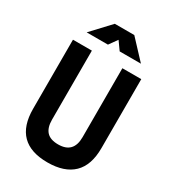

<svg xmlns="http://www.w3.org/2000/svg" viewBox="-215 -1011 1016 1134"><g transform="rotate(30 293.0 -444.0)"><path d="M291 9.8Q60.1 9.8 60.1 -222.7V-693.4H189V-222.7Q189 -168.5 214.1 -141.1Q239.3 -113.8 293 -113.8Q397 -113.8 397 -222.7V-693.4H525.9V-222.7Q525.9 -106.4 466.1 -48.3Q406.2 9.8 291 9.8ZM108.4 -771.5 227.1 -898.4H359.9L478.5 -771.5H333.5L293.5 -827.6L253.4 -771.5Z"/></g></svg>

Font: Cascadia Mono PL
Style: Bold
Weight: 700
Monospace: yes
Designer: Aaron Bell
Foundry: Saja Typeworks
Version: Version 2404.023; ttfautohint (v1.8.4)